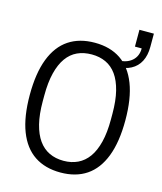

<svg xmlns="http://www.w3.org/2000/svg" viewBox="-122 -914 854 1015"><g transform="rotate(15 304.5 -406.5)"><path d="M305 12Q221 12 162.5 -27Q104 -66 73.5 -145Q43 -224 43 -343Q43 -462 73.5 -541Q104 -620 162.5 -659Q221 -698 305 -698Q389 -698 447 -659Q505 -620 535.5 -541Q566 -462 566 -343Q566 -224 535.5 -145Q505 -66 447 -27Q389 12 305 12ZM305 -52Q348 -52 382.5 -68.5Q417 -85 441 -118.5Q465 -152 478 -204Q491 -256 491 -327V-359Q491 -431 478 -483Q465 -535 441 -568.5Q417 -602 382.5 -618Q348 -634 305 -634Q261 -634 226.5 -618Q192 -602 168 -568.5Q144 -535 131 -483Q118 -431 118 -359V-327Q118 -256 131 -204Q144 -152 168 -118.5Q192 -85 226.5 -68.5Q261 -52 305 -52ZM446 -605V-640Q494 -640 522.5 -665Q551 -690 551 -733H514V-825H593V-752Q593 -706 576 -673Q559 -640 526 -622.5Q493 -605 446 -605Z"/></g></svg>

Font: Archivo Condensed Light
Style: Regular
Weight: 300
Width: 3
Designer: Hector Gatti
Foundry: Omnibus-Type
Version: Version 2.001